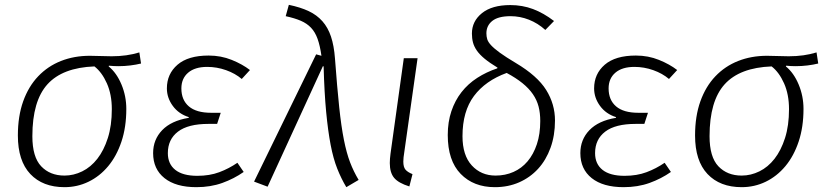

<svg xmlns="http://www.w3.org/2000/svg" viewBox="-20 -764 3418 795"><path d="M430 -489Q463 -462 483 -414Q503 -366 503 -313Q503 -238 483 -178Q463 -118 428 -76Q393 -34 346.5 -11.5Q300 11 247 11Q157 11 105.5 -43.5Q54 -98 54 -203Q54 -283 76 -344.5Q98 -406 138 -448Q178 -490 232.5 -511.5Q287 -533 352 -533Q375 -533 397 -532Q419 -531 442 -531Q474 -531 502.5 -535Q531 -539 557 -547L564 -501Q544 -496 519.5 -493Q495 -490 471 -490Q462 -490 451 -490.5Q440 -491 431 -492ZM443 -312Q443 -373 422.5 -419Q402 -465 371 -489Q239 -484 176.5 -415Q114 -346 114 -200Q114 -114 150.5 -75.5Q187 -37 247 -37Q285 -37 320.5 -54.5Q356 -72 383 -106.5Q410 -141 426.5 -192.5Q443 -244 443 -312Z M981 -437Q954 -460 916 -473.5Q878 -487 838 -487Q787 -487 759 -463Q731 -439 731 -398Q731 -350 762 -323.5Q793 -297 854 -297H894L879 -251H843Q759 -251 717 -219Q675 -187 675 -130Q675 -85 706 -60.5Q737 -36 797 -36Q848 -36 888 -51Q928 -66 963 -90L989 -52Q949 -24 900.5 -6.5Q852 11 793 11Q708 11 661 -26.5Q614 -64 614 -130Q614 -186 651.5 -225Q689 -264 761 -276L762 -279Q720 -292 695.5 -325.5Q671 -359 671 -398Q671 -458 715 -496Q759 -534 844 -534Q895 -534 939.5 -516Q984 -498 1015 -474Z M1032 -12 1289 -539 1311 -533Q1305 -575 1295 -603Q1285 -631 1268 -649Q1251 -667 1225.5 -678Q1200 -689 1163 -697L1176 -744Q1224 -734 1258 -718Q1292 -702 1315 -676Q1338 -650 1350.5 -612.5Q1363 -575 1367 -522Q1376 -401 1384.5 -320.5Q1393 -240 1404 -185Q1415 -130 1429.5 -92Q1444 -54 1465 -19L1414 11Q1393 -24 1376.5 -65.5Q1360 -107 1349 -164.5Q1338 -222 1330.5 -300.5Q1323 -379 1320 -489L1317 -490L1088 9Z M1709 -523 1654 -134Q1652 -122 1651 -112.5Q1650 -103 1650 -95Q1650 -72 1659 -61.5Q1668 -51 1688 -43L1675 8Q1630 -6 1612 -27.5Q1594 -49 1594 -89Q1594 -105 1597 -128L1652 -523Z M2116 -503Q2205 -450 2241.5 -391.5Q2278 -333 2278 -265Q2278 -203 2259.5 -152Q2241 -101 2208 -65Q2175 -29 2129.5 -9Q2084 11 2029 11Q1941 11 1887.5 -44Q1834 -99 1834 -205Q1834 -259 1849 -303.5Q1864 -348 1891 -382.5Q1918 -417 1956 -441.5Q1994 -466 2039 -481L2040 -484Q2007 -504 1986.5 -521Q1966 -538 1954.5 -554.5Q1943 -571 1938.5 -588Q1934 -605 1934 -625Q1934 -676 1975.5 -709.5Q2017 -743 2093 -743Q2143 -743 2187 -726.5Q2231 -710 2274 -677L2238 -640Q2207 -668 2170 -682.5Q2133 -697 2094 -697Q2043 -697 2018.5 -677.5Q1994 -658 1994 -626Q1994 -613 1997.5 -601.5Q2001 -590 2013.5 -576.5Q2026 -563 2050 -545.5Q2074 -528 2116 -503ZM2217 -263Q2217 -296 2210 -323Q2203 -350 2186.5 -374Q2170 -398 2143.5 -419.5Q2117 -441 2078 -462Q1990 -430 1942.5 -366.5Q1895 -303 1895 -200Q1895 -121 1933.5 -79Q1972 -37 2032 -37Q2072 -37 2106 -52Q2140 -67 2164.5 -96Q2189 -125 2203 -167Q2217 -209 2217 -263Z M2750 -437Q2723 -460 2685 -473.5Q2647 -487 2607 -487Q2556 -487 2528 -463Q2500 -439 2500 -398Q2500 -350 2531 -323.5Q2562 -297 2623 -297H2663L2648 -251H2612Q2528 -251 2486 -219Q2444 -187 2444 -130Q2444 -85 2475 -60.5Q2506 -36 2566 -36Q2617 -36 2657 -51Q2697 -66 2732 -90L2758 -52Q2718 -24 2669.5 -6.5Q2621 11 2562 11Q2477 11 2430 -26.5Q2383 -64 2383 -130Q2383 -186 2420.5 -225Q2458 -264 2530 -276L2531 -279Q2489 -292 2464.5 -325.5Q2440 -359 2440 -398Q2440 -458 2484 -496Q2528 -534 2613 -534Q2664 -534 2708.5 -516Q2753 -498 2784 -474Z M3234 -489Q3267 -462 3287 -414Q3307 -366 3307 -313Q3307 -238 3287 -178Q3267 -118 3232 -76Q3197 -34 3150.5 -11.5Q3104 11 3051 11Q2961 11 2909.5 -43.5Q2858 -98 2858 -203Q2858 -283 2880 -344.5Q2902 -406 2942 -448Q2982 -490 3036.5 -511.5Q3091 -533 3156 -533Q3179 -533 3201 -532Q3223 -531 3246 -531Q3278 -531 3306.5 -535Q3335 -539 3361 -547L3368 -501Q3348 -496 3323.5 -493Q3299 -490 3275 -490Q3266 -490 3255 -490.5Q3244 -491 3235 -492ZM3247 -312Q3247 -373 3226.5 -419Q3206 -465 3175 -489Q3043 -484 2980.5 -415Q2918 -346 2918 -200Q2918 -114 2954.5 -75.5Q2991 -37 3051 -37Q3089 -37 3124.5 -54.5Q3160 -72 3187 -106.5Q3214 -141 3230.5 -192.5Q3247 -244 3247 -312Z"/></svg>

Font: Glekhifnjqigglhiwekvrgaqftz
Style: Regular
Weight: 300
Italic angle: -8°
Designer: Carrois Corporate & Edenspiekermann
Foundry: Carrois Corporate GbR & Edenspiekermann AG
Version: Version 2.001